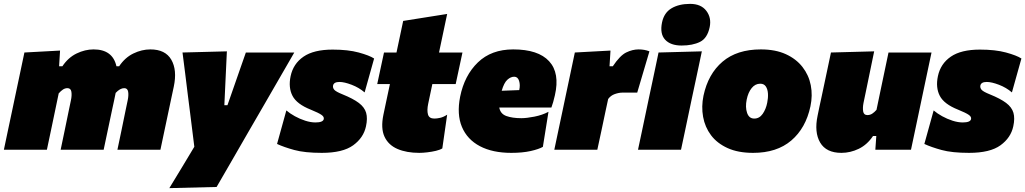

<svg xmlns="http://www.w3.org/2000/svg" viewBox="-38 -773 5292 991"><path d="M-18 0Q-7 -52 3.2 -100.8Q13.5 -149.5 27 -213L37.5 -263Q50 -322.5 62.5 -381.2Q75 -440 88 -502L272 -512L267 -431H284Q314 -476 357.5 -497Q401 -518 445 -518Q543.5 -518 563 -431H577Q607 -476 650.5 -497Q694 -518 738 -518Q815.5 -518 846.2 -464.8Q877 -411.5 859 -326Q854.5 -304.5 847.8 -273.5Q841 -242.5 835 -213Q821.5 -149.5 811.2 -100.5Q801 -51.5 790 0H568Q579 -52 588.8 -99Q598.5 -146 609.5 -200L621 -255Q626.5 -280.5 623.5 -299.2Q620.5 -318 603 -318Q582 -318 559 -293.5Q555 -274.5 550.8 -253.8Q546.5 -233 542 -213Q528.5 -149.5 518.2 -100.5Q508 -51.5 497 0H275Q286 -52 295.8 -99.5Q305.5 -147 316.5 -200L328 -255Q333.5 -280.5 330.5 -299.2Q327.5 -318 310 -318Q298 -318 287.2 -311Q276.5 -304 265 -291L246 -200Q235 -147 225 -99.5Q215 -52 204 0Z M836 198Q867 147 900.5 91.8Q934 36.5 965 -15.5Q959.5 -59.5 954 -103.8Q948.5 -148 943 -192L931.5 -282.5Q925 -336.5 918 -392.2Q911 -448 904 -502L1133 -508Q1131 -464.5 1129 -422.8Q1127 -381 1125 -338L1120 -230H1136L1173 -336Q1188 -379 1202 -419.2Q1216 -459.5 1231 -502H1481Q1457.5 -461.5 1436 -424Q1414.5 -386.5 1388.5 -341.8Q1362.5 -297 1326 -233.5L1244 -92Q1189.5 3 1150.5 70.2Q1111.5 137.5 1080 192Z M1623 16Q1534.5 16 1481 1.2Q1427.5 -13.5 1392 -30L1440 -203Q1458 -187.5 1483.8 -173.2Q1509.5 -159 1537.5 -150Q1565.5 -141 1590 -141Q1629 -141 1633 -158Q1636 -170 1621.2 -180.2Q1606.5 -190.5 1566 -207Q1494 -235.5 1471.8 -278.2Q1449.5 -321 1462 -380Q1475.5 -444 1528.5 -480.5Q1581.5 -517 1679 -517Q1758.5 -517 1813.5 -502Q1868.5 -487 1893 -471L1844 -296Q1815 -321 1777 -335.5Q1739 -350 1714 -350Q1684.5 -350 1681 -331Q1679 -319 1687.8 -309.2Q1696.5 -299.5 1730 -286Q1784.5 -264 1814 -241.8Q1843.5 -219.5 1851.8 -190.8Q1860 -162 1851 -121Q1838.5 -62 1784.8 -23Q1731 16 1623 16Z M2126 16Q2060.5 16 2013.5 -4.2Q1966.5 -24.5 1946.5 -67.8Q1926.5 -111 1941 -181Q1947.5 -212 1954.5 -245.2Q1961.5 -278.5 1974.5 -339H1909L1944 -502H2008.5Q2018 -546.5 2026.2 -585.5Q2034.5 -624.5 2043 -665L2270 -701Q2259.5 -650.5 2249.5 -603.8Q2239.5 -557 2228 -502H2349L2314 -339H2193.5L2172 -237Q2165 -203.5 2171 -182.2Q2177 -161 2204 -161Q2217 -161 2233.8 -164.8Q2250.5 -168.5 2270 -181L2245 -7Q2233 0.5 2212 5.5Q2191 10.5 2167.8 13.2Q2144.5 16 2126 16Z M2601 16Q2504.5 16 2439 -18.5Q2373.5 -53 2346.2 -118Q2319 -183 2337 -274Q2359 -383.5 2428.5 -450.8Q2498 -518 2611 -518Q2740 -518 2796.2 -457Q2852.5 -396 2826 -281Q2817.5 -243 2808 -218H2539Q2544.5 -185.5 2575.5 -174.2Q2606.5 -163 2653 -163Q2680 -163 2720.5 -171Q2761 -179 2793 -196L2764 -15Q2743 -3 2701 6.5Q2659 16 2601 16ZM2616 -377Q2598 -377 2580.8 -361.5Q2563.5 -346 2551.5 -304.5L2642 -308Q2648 -334.5 2641.2 -355.8Q2634.5 -377 2616 -377Z M2823 0Q2834 -51.5 2844.2 -100.5Q2854.5 -149.5 2868 -213L2878.5 -263Q2891 -322.5 2903.5 -381.2Q2916 -440 2929 -502L3113 -512L3108 -431H3125Q3162 -486.5 3194.2 -502.2Q3226.5 -518 3258 -518Q3289 -518 3314 -508L3251 -295H3175Q3156.5 -295 3135.2 -287.5Q3114 -280 3101 -262L3087.5 -199.5Q3076.5 -146.5 3066.5 -99.8Q3056.5 -53 3045 0Z M3255 0Q3266 -52 3276.5 -101.2Q3287 -150.5 3300 -213L3310.5 -263Q3322.5 -318.5 3331 -359.2Q3339.5 -400 3346.8 -434Q3354 -468 3361 -502L3584.5 -508Q3577 -472.5 3569.8 -437.8Q3562.5 -403 3553.5 -361.2Q3544.5 -319.5 3532.5 -263L3522 -213Q3509 -151 3498.5 -101.2Q3488 -51.5 3477 0ZM3480 -538Q3423 -538 3395 -568.2Q3367 -598.5 3379 -657Q3389.5 -707.5 3428 -730.2Q3466.5 -753 3524 -753Q3580.5 -753 3607.8 -717Q3635 -681 3625 -633Q3613 -575.5 3575 -556.8Q3537 -538 3480 -538Z M3849 16Q3771.5 16 3717.2 -8.8Q3663 -33.5 3631.8 -75.2Q3600.5 -117 3591 -170Q3581.5 -223 3593 -279Q3617 -391.5 3691.5 -454.8Q3766 -518 3889 -518Q3964 -518 4017.8 -493.5Q4071.5 -469 4104 -427.2Q4136.5 -385.5 4146.8 -333Q4157 -280.5 4145 -224Q4121 -111.5 4046.2 -47.8Q3971.5 16 3849 16ZM3855 -161Q3881.5 -161 3898.5 -185.2Q3915.5 -209.5 3922 -243Q3927 -267 3925.8 -289.5Q3924.5 -312 3915 -326.5Q3905.5 -341 3886 -341Q3860 -341 3841.8 -318.5Q3823.5 -296 3816 -259Q3808 -220 3818 -190.5Q3828 -161 3855 -161Z M4305 16Q4226.5 16 4195.2 -37.2Q4164 -90.5 4182 -176Q4186.5 -198 4191.2 -220.8Q4196 -243.5 4202.5 -273Q4218.5 -347.5 4229.2 -399Q4240 -450.5 4251 -502L4474 -508Q4463.5 -457 4453 -406.2Q4442.5 -355.5 4431.5 -302L4419 -242Q4414 -216.5 4417.2 -197.8Q4420.5 -179 4439 -179Q4452.5 -179 4463.8 -186.2Q4475 -193.5 4486 -206L4506 -302Q4517.5 -355.5 4527.2 -403Q4537 -450.5 4548 -502H4770Q4759 -450.5 4748.2 -399Q4737.5 -347.5 4721.5 -272.5L4709 -213Q4696 -151 4685.5 -101.5Q4675 -52 4664 0H4480L4485 -71H4468Q4438 -26 4394.5 -5Q4351 16 4305 16Z M4964 16Q4875.5 16 4822 1.2Q4768.5 -13.5 4733 -30L4781 -203Q4799 -187.5 4824.8 -173.2Q4850.5 -159 4878.5 -150Q4906.5 -141 4931 -141Q4970 -141 4974 -158Q4977 -170 4962.2 -180.2Q4947.5 -190.5 4907 -207Q4835 -235.5 4812.8 -278.2Q4790.5 -321 4803 -380Q4816.5 -444 4869.5 -480.5Q4922.5 -517 5020 -517Q5099.5 -517 5154.5 -502Q5209.5 -487 5234 -471L5185 -296Q5156 -321 5118 -335.5Q5080 -350 5055 -350Q5025.5 -350 5022 -331Q5020 -319 5028.8 -309.2Q5037.5 -299.5 5071 -286Q5125.5 -264 5155 -241.8Q5184.5 -219.5 5192.8 -190.8Q5201 -162 5192 -121Q5179.5 -62 5125.8 -23Q5072 16 4964 16Z"/></svg>

Font: Commissioner Black
Style: Italic
Weight: 900
Italic angle: -12°
Designer: Kostas Bartsokas
Foundry: Kostas Bartsokas
Version: Version 1.000; ttfautohint (v1.8.3)